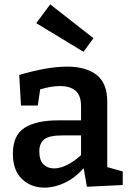

<svg xmlns="http://www.w3.org/2000/svg" viewBox="-20 -848 597 879"><path d="M378 7 363 -78Q323 -33 276 -11Q229 11 184 11Q122 11 80.5 -28.5Q39 -68 39 -144Q39 -230 93.5 -263.5Q148 -297 245 -297H351V-362Q351 -411 326 -432.5Q301 -454 255 -454Q215 -454 164 -439L153 -365H76L68 -505Q198 -543 287 -543Q375 -543 423 -504.5Q471 -466 471 -384V-83L542 -63V-1ZM160 -155Q160 -114 179 -95.5Q198 -77 228 -77Q255 -77 287.5 -93Q320 -109 351 -138V-228H264Q205 -228 182.5 -210Q160 -192 160 -155ZM210 -828 408 -673 362 -611 146 -742Z"/></svg>

Font: Bitter SemiBold
Style: Regular
Weight: 600
Designer: Sol Matas, and Bitter project Authors
Foundry: Sol Matas
Version: Version 2.001